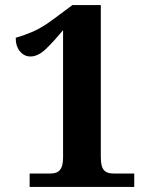

<svg xmlns="http://www.w3.org/2000/svg" viewBox="-20 -738 599 758"><path d="M97 0V-53H179Q196 -53 207 -59Q218 -65 223.5 -79Q229 -93 229 -118V-619Q191 -573 160.5 -544Q130 -515 100 -515Q76 -515 59 -535Q42 -555 42 -589Q72 -597 109.5 -613Q147 -629 196 -666L266 -718H378V-118Q378 -97 382 -82.5Q386 -68 397 -60.5Q408 -53 429 -53H510V0Z"/></svg>

Font: Noto Serif Kannada
Style: Regular
Weight: 400
Designer: Universal Thirst, Indian Type Foundry and the Monotype Design Team
Foundry: Monotype Imaging Inc.
Version: Version 2.003